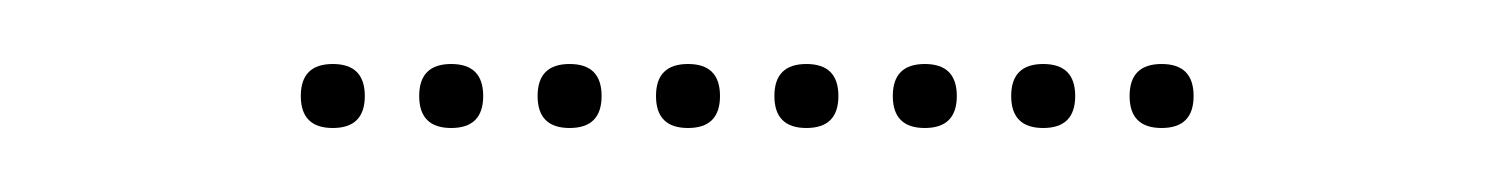

<svg xmlns="http://www.w3.org/2000/svg" viewBox="-20 -302 466 60"><path d="M84 -262Q74 -262 74 -272Q74 -282 84 -282Q94 -282 94 -272Q94 -262 84 -262ZM121 -262Q111 -262 111 -272Q111 -282 121 -282Q131 -282 131 -272Q131 -262 121 -262ZM158 -262Q148 -262 148 -272Q148 -282 158 -282Q168 -282 168 -272Q168 -262 158 -262ZM195 -262Q185 -262 185 -272Q185 -282 195 -282Q205 -282 205 -272Q205 -262 195 -262ZM232 -262Q222 -262 222 -272Q222 -282 232 -282Q242 -282 242 -272Q242 -262 232 -262ZM269 -262Q259 -262 259 -272Q259 -282 269 -282Q279 -282 279 -272Q279 -262 269 -262ZM306 -262Q296 -262 296 -272Q296 -282 306 -282Q316 -282 316 -272Q316 -262 306 -262ZM343 -262Q333 -262 333 -272Q333 -282 343 -282Q353 -282 353 -272Q353 -262 343 -262Z"/></svg>

Font: Raleway Dots 
Style: Regular
Weight: 400
Version: Version 1.000